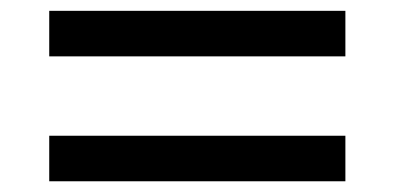

<svg xmlns="http://www.w3.org/2000/svg" viewBox="-20 -464 737 358"><path d="M71.8 -358.9V-443.8H624V-358.9ZM71.8 -126V-210.9H624V-126Z"/></svg>

Font: Lorenzo Sans Medium
Style: Regular
Weight: 500
Foundry: Intel Corporation
Version: Version 1.00; ttfautohint (v1.5)